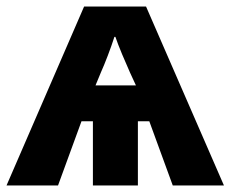

<svg xmlns="http://www.w3.org/2000/svg" viewBox="-23 -569 707 589"><path d="M664 0H507L435 -197H400V0H262V-197H227L155 0H-3L235 -549H425ZM328 -456Q319 -428 307.5 -398Q296 -368 287 -348L270 -307H394L376 -346Q366 -368 352 -401.5Q338 -435 331 -456Z"/></svg>

Font: Noto Sans UI ExtraBold
Style: Regular
Weight: 800
Designer: Monotype Design Team
Foundry: Monotype Imaging Inc.
Version: Version 1.001